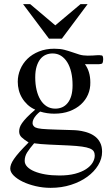

<svg xmlns="http://www.w3.org/2000/svg" viewBox="-20 -697 540 934"><path d="M481.9 -407.7Q481.9 -405.3 481 -398.7Q480 -392.1 477.5 -388.7Q475.1 -386.7 470.9 -386Q466.8 -385.3 461.9 -384.8Q456.5 -384.3 450.2 -384.8H393.1Q405.8 -367.7 412.6 -345.5Q419.4 -323.2 419.4 -295.4Q419.9 -264.6 408.2 -237.3Q396.5 -210 373.8 -189.2Q351.1 -168.5 318.4 -156.2Q285.6 -144 243.7 -144Q226.6 -144 209.5 -146.5Q192.4 -148.9 175.3 -154.3Q165.5 -147 156.7 -137.2Q147.9 -127.4 143.1 -117.4Q138.2 -107.4 138.4 -97.9Q138.7 -88.4 146 -81.5Q148.9 -78.6 153.1 -76.7Q157.2 -74.7 164.6 -73Q171.9 -71.3 183.6 -70.1Q195.3 -68.8 213.6 -68.1Q231.9 -67.4 258.1 -66.4Q284.2 -65.4 320.3 -64.5Q329.1 -64.5 344 -63.7Q358.9 -63 376.5 -59.8Q394 -56.6 411.6 -50Q429.2 -43.5 443.8 -32Q458.5 -20.5 467.5 -2.4Q476.6 15.6 476.6 41.5Q476.6 75.2 457.5 106.7Q438.5 138.2 404.8 162.8Q371.1 187.5 325.4 202.1Q279.8 216.8 226.1 216.8Q189 216.8 153.6 208.5Q118.2 200.2 90.8 187Q63.5 173.8 46.6 157Q29.8 140.1 29.8 123Q29.8 113.3 33.9 102.1Q38.1 90.8 48.1 76.2Q58.1 61.5 75.4 42Q92.8 22.5 119.1 -3.9Q96.7 -18.1 85 -29.3Q73.2 -40.5 73.2 -57.6Q73.2 -66.4 75.9 -75.9Q78.6 -85.4 86.9 -97.7Q95.2 -109.9 110.6 -126Q126 -142.1 151.4 -163.6Q129.9 -172.9 114 -187.7Q98.1 -202.6 87.4 -220.5Q76.7 -238.3 71.5 -258.5Q66.4 -278.8 66.4 -299.3Q66.4 -330.6 78.6 -359.6Q90.8 -388.7 113.5 -410.9Q136.2 -433.1 169.4 -446.5Q202.6 -460 244.1 -460Q272.9 -460 293.5 -454.6Q314 -449.2 331.3 -443.1Q348.6 -437 366.2 -431.6Q383.8 -426.3 406.7 -426.3Q421.9 -426.3 431.9 -427Q441.9 -427.7 449.2 -428.2Q456.5 -428.7 462.4 -428.7Q468.8 -428.7 475.6 -427.2Q481.9 -425.8 481.9 -407.7ZM333 -282.7Q333 -317.4 326.4 -345.7Q319.8 -374 307.1 -394.3Q294.4 -414.6 276.6 -425.8Q258.8 -437 235.8 -437Q218.3 -437 202.9 -430.4Q187.5 -423.8 176 -409.4Q164.6 -395 158 -373Q151.4 -351.1 151.4 -320.3Q151.4 -287.1 158 -259.3Q164.6 -231.4 177 -211.2Q189.5 -190.9 207.5 -179.7Q225.6 -168.5 249 -168.5Q266.6 -168.5 282 -175Q297.4 -181.6 308.8 -195.6Q320.3 -209.5 326.7 -231Q333 -252.4 333 -282.7ZM440.9 59.6Q440.9 47.9 435.8 39.3Q430.7 30.8 416.7 25.1Q402.8 19.5 378.7 16.1Q354.5 12.7 315.9 10.7Q260.7 8.3 218.3 6.3Q175.8 4.4 146 0Q125 24.4 112.5 43.7Q100.1 63 100.1 85.4Q100.1 101.1 112.3 114Q124.5 127 147 136.5Q169.4 146 200.4 151.4Q231.4 156.7 269 156.7Q313 156.7 345.2 148.2Q377.4 139.6 398.7 125.7Q419.9 111.8 430.4 94.5Q440.9 77.1 440.9 59.6ZM280.8 -508.8H218.3L92.3 -676.8H127L249 -573.7L371.6 -676.8H406.2Z"/></svg>

Font: Doulos SIL APac
Style: Regular
Weight: 400
Designer: Walt Agee, Victor Gaultney, Peter Martin, Debbi Hosken, Becca Hirsbrunner
Foundry: SIL International
Version: Version 5.000